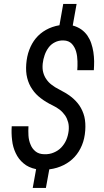

<svg xmlns="http://www.w3.org/2000/svg" viewBox="-20 -846 524 968"><path d="M326.2 -187C324.2 -170.4 320.3 -154.8 314 -140.1C307.6 -125.5 298.8 -112.8 288.6 -102.1C278.3 -91.3 265.6 -83 251.5 -77.1C237.3 -70.8 221.2 -67.9 203.6 -68.4C184.6 -68.8 169.9 -73.7 158.7 -83C147.5 -92.3 139.2 -103.5 133.8 -117.7C127.9 -131.3 124.5 -146.5 123.5 -162.6C122.6 -178.7 122.6 -194.3 123.5 -209.5H39.1C37.6 -186 38.1 -162.6 41 -139.2C43.5 -115.2 49.8 -93.8 59.1 -74.2C68.4 -54.2 81.1 -37.1 98.1 -22.9C114.7 -8.3 136.2 1.5 162.1 6.8L145 101.6H211.4L228.5 7.8C255.4 4.4 279.3 -2.9 300.8 -13.7C322.3 -24.4 340.8 -38.1 356.4 -55.2C371.6 -71.8 383.8 -91.3 393.1 -113.8C402.3 -135.7 407.7 -160.6 409.7 -187.5C411.6 -213.4 410.2 -236.8 405.3 -257.8C399.9 -278.8 391.6 -297.4 380.4 -314C369.1 -330.6 354.5 -345.7 337.4 -358.9C320.3 -372.1 300.3 -383.8 278.3 -395C264.2 -401.9 252 -409.7 241.2 -418C230 -426.3 221.2 -435.5 213.9 -446.3C206.5 -456.5 201.2 -468.3 197.8 -481.4C194.3 -494.1 193.8 -508.8 195.3 -524.9C196.8 -539.6 200.2 -554.2 205.1 -568.4C210 -582.5 216.8 -595.2 225.1 -606.4C233.4 -617.7 244.1 -626.5 256.8 -632.8C269 -639.2 283.7 -642.6 300.3 -642.1C318.4 -641.6 332 -635.7 342.3 -625C352.1 -614.3 359.4 -601.1 363.8 -585.9C368.2 -570.3 370.1 -554.2 370.6 -537.1C371.1 -520 370.6 -505.4 369.6 -492.2H453.1C454.1 -506.8 454.6 -522 454.6 -537.6C454.1 -553.2 453.1 -568.8 450.7 -584C448.2 -599.1 444.8 -613.8 439.9 -627.9C435.1 -642.1 428.7 -654.8 420.4 -667C412.1 -678.7 401.9 -689 389.6 -697.8C377.4 -706.1 363.3 -712.9 346.7 -717.3L366.2 -826.2H298.8L279.8 -718.8C254.4 -714.4 231.9 -706.5 211.9 -695.3C191.9 -684.1 174.8 -669.9 160.6 -652.8C146.5 -635.7 135.7 -616.2 127.4 -594.2C119.1 -572.3 114.3 -548.3 112.3 -522.9C110.4 -497.1 111.8 -473.6 117.2 -452.6C122.6 -431.6 130.9 -412.6 142.6 -396C153.8 -378.9 168.5 -363.8 186 -350.6C203.1 -337.4 223.1 -325.2 245.6 -314.5C258.8 -308.1 271 -300.8 281.7 -292.5C292 -284.2 300.8 -274.4 308.1 -264.2C315.4 -253.4 320.3 -241.7 323.7 -229C327.1 -216.3 327.6 -202.1 326.2 -187Z"/></svg>

Font: Roboto Condensed
Style: Italic
Weight: 400
Designer: Google
Version: Version 1.000;PS 001.000;hotconv 1.0.88;makeotf.lib2.5.64775